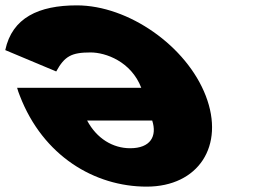

<svg xmlns="http://www.w3.org/2000/svg" viewBox="-129 -682 985 719"><path d="M-64.9 -353.1C-63.3 -345.6 -58 -331.9 -54.6 -323.1C32.1 -98.1 225.1 16.9 420.1 16.9C613.9 16.9 713.9 -135.6 641.6 -323.1C569.9 -509.4 352.4 -661.9 158.6 -661.9C16.1 -661.9 -83.5 -615.6 -109.3 -494.4L81.5 -414.4C113.1 -471.9 139 -485.6 210.3 -485.6C266.5 -485.6 362 -451.9 400.1 -353.1ZM441 -230.6C459.9 -171.9 434.7 -126.9 358.5 -126.9C293.5 -126.9 233.3 -163.1 197.3 -230.6Z"/></svg>

Font: Hussar
Style: BdOpOblFour
Weight: 700
Foundry: Cannot Into Space Fonts
Version: Version 2.00